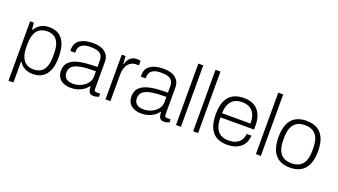

<svg xmlns="http://www.w3.org/2000/svg" viewBox="-71 -1336 3734 2122"><g transform="rotate(20 1796.5 -275.0)"><path d="M72 173V-526H116L123 -447H130Q159 -494 201 -516Q243 -538 296 -538Q363 -538 409 -509Q455 -480 480 -418Q505 -356 505 -257Q505 -165 479.5 -105.5Q454 -46 408 -17Q362 12 297 12Q267 12 237 4Q207 -4 181 -22Q155 -40 137 -71H130V173ZM285 -39Q337 -39 372 -60.5Q407 -82 425 -128.5Q443 -175 443 -249V-277Q443 -357 423.5 -402.5Q404 -448 369.5 -467.5Q335 -487 291 -487Q235 -487 199 -462Q163 -437 146.5 -389Q130 -341 130 -272V-253Q130 -184 144.5 -142Q159 -100 182 -77.5Q205 -55 232 -47Q259 -39 285 -39Z M746 12Q712 12 681.5 4Q651 -4 628 -21.5Q605 -39 592 -66Q579 -93 579 -132Q579 -187 606.5 -221Q634 -255 683 -273.5Q732 -292 799 -299Q866 -306 944 -306V-380Q944 -414 931.5 -438.5Q919 -463 887.5 -475.5Q856 -488 800 -488Q746 -488 715.5 -474Q685 -460 672 -437Q659 -414 659 -387V-370H603Q602 -375 602 -380Q602 -385 602 -392Q602 -443 628.5 -475Q655 -507 702.5 -522.5Q750 -538 812 -538Q873 -538 915 -520Q957 -502 979.5 -469Q1002 -436 1002 -389V-72Q1002 -53 1008.5 -46Q1015 -39 1028 -39H1073V-3Q1056 4 1040.5 7.5Q1025 11 1010 11Q983 11 969.5 -1Q956 -13 951 -33.5Q946 -54 946 -79H939Q919 -50 888.5 -29.5Q858 -9 821.5 1.5Q785 12 746 12ZM754 -39Q788 -39 821.5 -50Q855 -61 882.5 -81.5Q910 -102 927 -130.5Q944 -159 944 -194V-256Q841 -256 774 -245Q707 -234 674.5 -207Q642 -180 642 -132Q642 -99 657 -78Q672 -57 697.5 -48Q723 -39 754 -39Z M1150 0V-526H1195L1201 -436H1207Q1213 -460 1226.5 -483.5Q1240 -507 1265 -522.5Q1290 -538 1327 -538Q1342 -538 1353 -536Q1364 -534 1369 -532V-480H1340Q1304 -480 1278.5 -465.5Q1253 -451 1237.5 -427Q1222 -403 1215 -373Q1208 -343 1208 -312V0Z M1575 12Q1541 12 1510.5 4Q1480 -4 1457 -21.5Q1434 -39 1421 -66Q1408 -93 1408 -132Q1408 -187 1435.5 -221Q1463 -255 1512 -273.5Q1561 -292 1628 -299Q1695 -306 1773 -306V-380Q1773 -414 1760.5 -438.5Q1748 -463 1716.5 -475.5Q1685 -488 1629 -488Q1575 -488 1544.5 -474Q1514 -460 1501 -437Q1488 -414 1488 -387V-370H1432Q1431 -375 1431 -380Q1431 -385 1431 -392Q1431 -443 1457.5 -475Q1484 -507 1531.5 -522.5Q1579 -538 1641 -538Q1702 -538 1744 -520Q1786 -502 1808.5 -469Q1831 -436 1831 -389V-72Q1831 -53 1837.5 -46Q1844 -39 1857 -39H1902V-3Q1885 4 1869.5 7.5Q1854 11 1839 11Q1812 11 1798.5 -1Q1785 -13 1780 -33.5Q1775 -54 1775 -79H1768Q1748 -50 1717.5 -29.5Q1687 -9 1650.5 1.5Q1614 12 1575 12ZM1583 -39Q1617 -39 1650.5 -50Q1684 -61 1711.5 -81.5Q1739 -102 1756 -130.5Q1773 -159 1773 -194V-256Q1670 -256 1603 -245Q1536 -234 1503.5 -207Q1471 -180 1471 -132Q1471 -99 1486 -78Q1501 -57 1526.5 -48Q1552 -39 1583 -39Z M1979 0V-723H2037V0Z M2181 0V-723H2239V0Z M2580 12Q2507 12 2455.5 -17.5Q2404 -47 2377.5 -108Q2351 -169 2351 -263Q2351 -358 2377.5 -418.5Q2404 -479 2456.5 -508.5Q2509 -538 2586 -538Q2659 -538 2708 -509Q2757 -480 2782 -426Q2807 -372 2807 -296V-248H2412Q2412 -172 2432.5 -125.5Q2453 -79 2491 -58.5Q2529 -38 2582 -38Q2625 -38 2655.5 -49.5Q2686 -61 2705.5 -80Q2725 -99 2735.5 -124Q2746 -149 2747 -175H2803Q2802 -139 2789 -105.5Q2776 -72 2749 -45.5Q2722 -19 2680 -3.5Q2638 12 2580 12ZM2412 -297H2747Q2747 -350 2734.5 -386.5Q2722 -423 2700 -445.5Q2678 -468 2648 -478Q2618 -488 2582 -488Q2529 -488 2492.5 -467.5Q2456 -447 2435.5 -405Q2415 -363 2412 -297Z M2919 0V-723H2977V0Z M3321 12Q3247 12 3195 -17.5Q3143 -47 3116 -108Q3089 -169 3089 -263Q3089 -358 3116 -418.5Q3143 -479 3195 -508.5Q3247 -538 3321 -538Q3396 -538 3447.5 -508.5Q3499 -479 3526.5 -418.5Q3554 -358 3554 -263Q3554 -169 3526.5 -108Q3499 -47 3447.5 -17.5Q3396 12 3321 12ZM3321 -39Q3375 -39 3413.5 -60.5Q3452 -82 3472 -128.5Q3492 -175 3492 -249V-277Q3492 -352 3472 -398Q3452 -444 3413.5 -465.5Q3375 -487 3321 -487Q3267 -487 3229 -465.5Q3191 -444 3170.5 -398Q3150 -352 3150 -277V-249Q3150 -175 3170.5 -128.5Q3191 -82 3229 -60.5Q3267 -39 3321 -39Z"/></g></svg>

Font: Archivo SemiBold ExtraLight
Style: Regular
Weight: 250
Version: Version 2.001